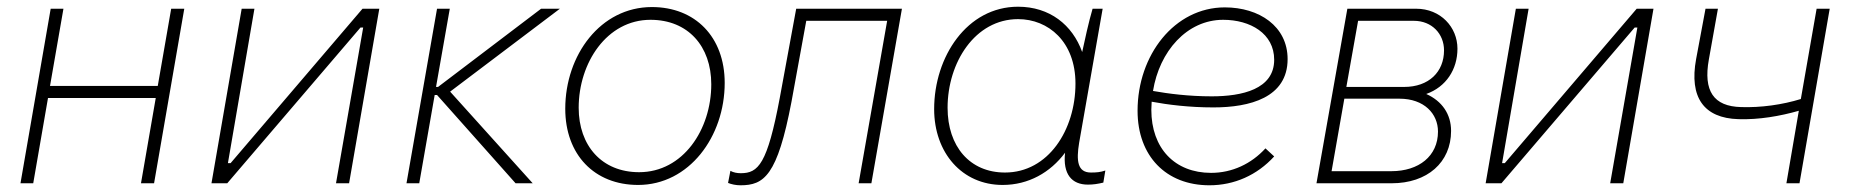

<svg xmlns="http://www.w3.org/2000/svg" viewBox="-20 -546 5512 572"><path d="M490 -520 450 -290H129L169 -520H131L41 0H79L123 -254H444L400 0H439L529 -520Z M610 0H657L1054 -464H1062L981 0H1020L1110 -520H1060L667 -60H659L738 -520H700Z M1191 0H1229L1275 -263H1282L1516 0H1567L1321 -273L1648 -520H1592L1285 -287H1279L1320 -520H1282Z M1881 5C2033 5 2139 -139 2139 -299C2139 -436 2051 -525 1922 -525C1769 -525 1664 -382 1664 -222C1664 -85 1751 5 1881 5ZM1884 -33C1773 -33 1704 -112 1704 -225C1704 -359 1788 -487 1918 -487C2030 -487 2099 -408 2099 -295C2099 -160 2015 -33 1884 -33Z M2186 6C2256 6 2296 -22 2338 -243L2382 -484H2623L2538 0H2576L2667 -520H2352L2303 -254C2266 -57 2239 -30 2187 -30C2176 -30 2165 -32 2156 -37L2149 -1C2159 3 2172 6 2186 6Z M3221 4C3237 4 3250 2 3267 -2L3273 -38C3258 -33 3247 -32 3230 -32C3190 -32 3186 -67 3195 -121L3265 -520H3235C3224 -483 3211 -424 3204 -391C3175 -472 3107 -526 3013 -526C2861 -526 2763 -377 2763 -221C2763 -91 2846 5 2967 5C3044 5 3109 -32 3153 -91C3146 -27 3173 4 3221 4ZM3013 -489C3103 -489 3184 -422 3184 -297C3184 -159 3103 -32 2974 -32C2869 -32 2803 -110 2803 -225C2803 -360 2885 -489 3013 -489Z M3583 6C3657 6 3725 -24 3776 -80L3750 -104C3708 -58 3651 -31 3588 -31C3480 -31 3410 -104 3410 -219L3411 -243C3459 -234 3523 -226 3595 -226C3703 -226 3816 -255 3816 -370C3816 -468 3731 -524 3629 -524C3479 -524 3369 -382 3369 -216C3369 -81 3454 6 3583 6ZM3415 -275C3434 -393 3516 -487 3624 -487C3705 -487 3776 -446 3776 -368C3776 -280 3680 -259 3590 -259C3521 -259 3460 -267 3415 -275Z M3902 0H4126C4232 0 4303 -62 4303 -156C4303 -206 4276 -245 4229 -266C4288 -287 4322 -339 4322 -401C4322 -465 4272 -520 4199 -520H3994ZM3947 -36 3985 -252H4149C4223 -252 4264 -207 4264 -154C4264 -81 4207 -36 4125 -36ZM3991 -287 4026 -484H4192C4246 -484 4282 -445 4282 -396C4282 -332 4237 -287 4163 -287Z M4406 0H4453L4850 -464H4858L4777 0H4816L4906 -520H4856L4463 -60H4455L4534 -520H4496Z M5159 -191C5220 -189 5283 -200 5339 -216L5302 0H5341L5431 -520H5392L5345 -251C5290 -234 5226 -225 5167 -227C5085 -229 5054 -275 5071 -369L5098 -520H5061L5033 -370C5012 -256 5056 -194 5159 -191Z"/></svg>

Font: Fixel Text 20240404 ExtraLight
Style: Italic
Weight: 200
Width: 4
Italic angle: -10°
Designer: AlfaBravo + MacPaw
Foundry: Kyrylo Tkachov, Marchela Mozhyna, Serhii Makarenko, Maria Weinstein, Zakhar Kryvoshyya
Version: Version 1.211;Glyphs 3.2 (3225)